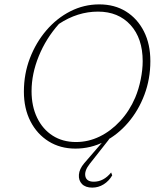

<svg xmlns="http://www.w3.org/2000/svg" viewBox="-20 -671 762 876"><path d="M324 7Q255 7 202 -26Q149 -59 119 -117.5Q89 -176 89 -253Q89 -334 116.5 -405.5Q144 -477 191.5 -532.5Q239 -588 301 -619.5Q363 -651 433 -651Q503 -651 555 -618.5Q607 -586 636.5 -528Q666 -470 666 -392Q666 -311 639 -239Q612 -167 564.5 -111.5Q517 -56 455.5 -24.5Q394 7 324 7ZM327 -23Q383 -23 434.5 -48Q486 -73 528.5 -119Q571 -165 597 -226Q613 -264 622 -308.5Q631 -353 631 -392Q631 -496 575.5 -557Q520 -618 427 -618Q334 -618 249 -562Q190 -496 157 -415Q124 -334 124 -255Q124 -186 149.5 -133.5Q175 -81 220.5 -52Q266 -23 327 -23ZM401 185Q370 185 354 168.5Q338 152 340 126Q342 100 364 74L459 -36H478L389 77Q364 109 369.5 133.5Q375 158 408 158Q453 158 487 116L492 129Q477 155 453 170Q429 185 401 185Z"/></svg>

Font: Piazzolla SC Thin
Style: Italic
Weight: 100
Italic angle: -11.3°
Designer: Juan Pablo del Peral
Foundry: Huerta Tipografica
Version: Version 1.330